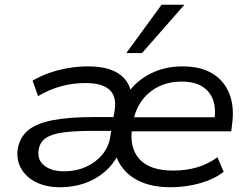

<svg xmlns="http://www.w3.org/2000/svg" viewBox="-20 -778 1046 807"><path d="M232 9Q175 9 133 -11.5Q91 -32 70 -67.5Q49 -103 54 -148Q61 -198 96 -228.5Q131 -259 200 -272.5Q269 -286 374 -286H473L464 -228H372Q292 -228 243 -221Q194 -214 170 -196Q146 -178 142 -145Q137 -104 167.5 -81Q198 -58 249 -58Q299 -58 340 -76Q381 -94 409 -127Q437 -160 443 -201L462 -315Q471 -373 440 -401Q409 -429 339 -429Q287 -429 237 -415.5Q187 -402 140 -374L117 -439Q149 -458 187.5 -471.5Q226 -485 267.5 -492Q309 -499 350 -499Q431 -499 476.5 -470Q522 -441 531 -388H518Q555 -440 614.5 -469.5Q674 -499 747 -499Q825 -499 874.5 -468Q924 -437 945 -381.5Q966 -326 955 -252L952 -226H512L520 -285H904L880 -266Q889 -319 876 -356.5Q863 -394 830 -414.5Q797 -435 743 -435Q687 -435 643.5 -412.5Q600 -390 573 -350.5Q546 -311 538 -258L536 -245Q522 -159 565.5 -110Q609 -61 708 -61Q762 -61 808 -74.5Q854 -88 894 -117L920 -56Q881 -25 821 -8Q761 9 696 9Q632 9 584 -9Q536 -27 505.5 -60Q475 -93 464 -136H481Q459 -90 422 -57.5Q385 -25 337 -8Q289 9 232 9ZM511 -555 659 -758H755L577 -555Z"/></svg>

Font: Nunito Sans 10pt SemiExpanded
Style: Italic
Weight: 400
Width: 6
Italic angle: -9°
Designer: Vernon Adams
Foundry: Vernon Adams
Version: Version 3.101;gftools[0.9.27]